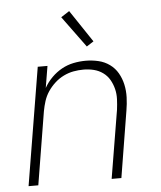

<svg xmlns="http://www.w3.org/2000/svg" viewBox="-53 -798 707 845"><g transform="rotate(-5 300.0 -376.0)"><path d="M39 0 125 -520H168L152 -424Q166 -449 186.5 -469.5Q207 -490 231.5 -503.5Q256 -517 283 -522.5Q310 -528 337 -528Q366 -528 393.5 -521.5Q421 -515 443 -499Q465 -483 478.5 -459.5Q492 -436 498 -408.5Q504 -381 503 -352Q502 -323 497 -294L449 0H406L456 -301Q459 -324 460 -347.5Q461 -371 455.5 -393Q450 -415 439 -434Q428 -453 410 -466Q392 -479 370 -484.5Q348 -490 324 -490Q302 -490 280 -486Q258 -482 236.5 -471.5Q215 -461 197 -444.5Q179 -428 166 -408.5Q153 -389 146 -367Q139 -345 135 -323L82 0ZM348 -590 247 -728 284 -752 379 -610Z"/></g></svg>

Font: Iosevka XLt Ex Obl
Style: Regular
Weight: 200
Width: 7
Italic angle: -9°
Monospace: yes
Designer: Belleve Invis
Foundry: Belleve Invis
Version: Version 32.5.0; ttfautohint (v1.8.4)